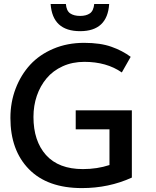

<svg xmlns="http://www.w3.org/2000/svg" viewBox="-20 -941 789 972"><path d="M385.7 -783.2Q245.6 -783.2 236.3 -920.9H313.5Q316.4 -886.2 335.2 -873.3Q354 -860.4 385.7 -860.4Q416.5 -860.4 435.1 -873.3Q453.6 -886.2 457 -920.9H532.7Q523.9 -783.2 385.7 -783.2ZM395 11.2Q220.2 11.2 126.5 -84.5Q32.7 -180.2 32.7 -343.8Q32.7 -423.3 59.1 -492.4Q85.4 -561.5 132.8 -613.3Q180.2 -664.6 250.5 -694.3Q320.8 -724.1 405.8 -724.1Q488.8 -724.1 544.4 -704.1Q572.3 -694.3 596.4 -681.6Q620.6 -668.9 641.6 -653.3L596.7 -574.2Q519.5 -627.9 407.2 -627.9Q346.7 -627.9 297.4 -605.5Q248 -583 215.8 -544.4Q183.6 -505.9 166.5 -456.1Q149.4 -406.2 149.4 -349.1Q149.4 -227.5 212.9 -156.2Q276.9 -85 399.9 -85Q471.7 -85 534.2 -105.5V-286.1H363.3V-382.3H647.5V-42Q530.8 11.2 395 11.2Z"/></svg>

Font: Ride Light
Style: Bold
Weight: 600
Version: Version 3.000